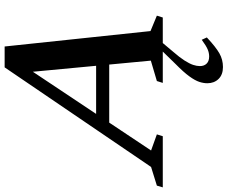

<svg xmlns="http://www.w3.org/2000/svg" viewBox="-165 -625 982 828"><g transform="rotate(-90 326.0 -211.0)"><path d="M177.5 -231 196.5 -287.5H521L502 -231ZM606 -53 672.5 -25.5 664.5 0H382.5L390.5 -25.5L478.5 -51.5L427 -598L457 -600L91 -50.5L160.5 -25.5L152.5 0H-68L-60.5 -25.5L20 -50.5L449.5 -682H539.5ZM455 160Q455 178.5 465.8 189.2Q476.5 200 496.5 200Q512 200 527.2 193.5Q542.5 187 568.5 168L578.5 190Q537.5 228.5 510.2 244Q483 259.5 451 259.5Q418 259.5 399.5 240.5Q381 221.5 381 192Q381 175.5 387 157.2Q393 139 410.8 114.5Q428.5 90 463.5 55.5L541.5 -24.5H575L517 44.5Q492.5 72.5 479 93.8Q465.5 115 460.2 130.8Q455 146.5 455 160Z"/></g></svg>

Font: Newsreader 16pt 16pt SemiBold
Style: Italic
Weight: 600
Italic angle: -17°
Version: Version 1.003